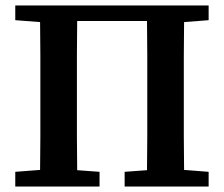

<svg xmlns="http://www.w3.org/2000/svg" viewBox="-20 -684 822 704"><path d="M36 0V-54L127 -61Q128 -122 128 -184Q128 -246 128 -308V-356Q128 -418 128 -480Q128 -542 127 -603L36 -610V-664H745V-610L655 -603Q654 -542 654 -480Q654 -418 654 -356V-308Q654 -246 654 -184.5Q654 -123 655 -61L745 -54V0H437V-54L519 -60Q520 -122 520 -184Q520 -246 520 -308V-356Q520 -419 520 -482Q520 -545 519 -607H263Q262 -545 262 -482.5Q262 -420 262 -356V-308Q262 -246 262 -184Q262 -122 263 -60L345 -54V0Z"/></svg>

Font: Source Serif 4 SmText Semibold
Style: Regular
Weight: 600
Designer: Frank Grießhammer
Foundry: Adobe
Version: Version 4.005;hotconv 1.1.0;makeotfexe 2.6.0